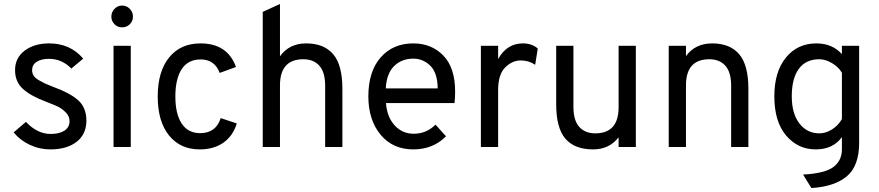

<svg xmlns="http://www.w3.org/2000/svg" viewBox="-20 -742 4438 969"><path d="M234 12Q179 12 129.5 -11.5Q80 -35 49 -74L111 -127Q168 -66 236 -66Q279 -66 305 -82.5Q331 -99 331 -131Q331 -155 312 -174.5Q293 -194 273 -203.5Q253 -213 214 -228Q136 -257 96 -293Q56 -329 56 -388Q56 -450 104.5 -486.5Q153 -523 228 -523Q335 -523 400 -446L340 -396Q293 -445 227 -445Q188 -445 165 -430Q142 -415 142 -388Q142 -373 149.5 -360.5Q157 -348 176.5 -337Q196 -326 207.5 -320.5Q219 -315 250 -303Q331 -274 373.5 -237Q416 -200 416 -133Q416 -65 367 -26.5Q318 12 234 12Z M542 -658Q542 -681 558 -697.5Q574 -714 596 -714Q619 -714 635 -697.5Q651 -681 651 -658Q651 -635 635 -619.5Q619 -604 596 -604Q573 -604 557.5 -620Q542 -636 542 -658ZM553 0V-511H640V0Z M988 12Q890 12 833 -58.5Q776 -129 776 -255Q776 -381 833.5 -452Q891 -523 992 -523Q1128 -523 1171 -404L1089 -374Q1063 -442 993 -442Q929 -442 897 -393Q865 -344 865 -255Q865 -167 897 -118.5Q929 -70 990 -70Q1070 -70 1094 -146L1175 -119Q1156 -56 1107.5 -22Q1059 12 988 12Z M1306 0V-682L1393 -722V-458Q1440 -523 1525 -523Q1615 -523 1661.5 -468.5Q1708 -414 1708 -294V0H1621V-309Q1621 -378 1591.5 -410.5Q1562 -443 1511 -443Q1393 -443 1393 -311V0Z M2066 12Q1962 12 1900.5 -62.5Q1839 -137 1839 -256Q1839 -381 1901 -452Q1963 -523 2066 -523Q2158 -523 2217.5 -461.5Q2277 -400 2277 -280Q2277 -252 2274 -222H1928Q1933 -152 1971.5 -109.5Q2010 -67 2068 -67Q2132 -67 2178 -113L2231 -54Q2165 12 2066 12ZM1927 -296H2189Q2188 -375 2151.5 -410.5Q2115 -446 2066 -446Q2007 -446 1969 -408.5Q1931 -371 1927 -296Z M2407 0V-511H2494V-444Q2538 -523 2619 -523Q2665 -523 2694 -497L2681 -415Q2649 -437 2608 -437Q2565 -437 2529.5 -401.5Q2494 -366 2494 -288V0Z M3102 0V-49Q3055 12 2973 12Q2880 12 2833.5 -42Q2787 -96 2787 -216V-511H2874V-203Q2874 -134 2903.5 -101.5Q2933 -69 2984 -69Q3102 -69 3102 -201V-511H3189V0Z M3670 0V-309Q3670 -378 3640.5 -410.5Q3611 -443 3560 -443Q3442 -443 3442 -311V0H3355V-511H3442V-459Q3489 -523 3574 -523Q3664 -523 3710.5 -468.5Q3757 -414 3757 -294V0Z M4075 207 4033 139Q4144 133 4186.5 100.5Q4229 68 4229 12V-50Q4184 12 4097 12Q4007 12 3947.5 -58Q3888 -128 3888 -256Q3888 -380 3946.5 -451.5Q4005 -523 4100 -523Q4180 -523 4229 -469V-511H4316V-21Q4316 96 4253.5 148Q4191 200 4075 207ZM4115 -69Q4147 -69 4178.5 -88.5Q4210 -108 4229 -141V-375Q4211 -405 4178 -424Q4145 -443 4115 -443Q4047 -443 4011.5 -394.5Q3976 -346 3976 -256Q3976 -169 4014.5 -119Q4053 -69 4115 -69Z"/></svg>

Font: Overpass
Style: Regular
Weight: 400
Designer: Delve Withrington, Thomas Jockin
Foundry: Delve Fonts
Version: Version 3.000;DELV;Overpass